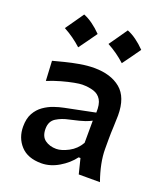

<svg xmlns="http://www.w3.org/2000/svg" viewBox="-147 -895 859 1006"><g transform="rotate(20 282.5 -392.0)"><path d="M201.7 12.2Q126 12.2 86.7 -30.8Q47.4 -73.7 47.4 -136.7Q47.4 -181.6 64 -211.2Q80.6 -240.7 106.7 -259Q132.8 -277.3 162.1 -287.4Q191.4 -297.4 216.3 -302.2L382.8 -335.9Q384.8 -382.8 370.1 -407Q355.5 -431.2 328.1 -439.9Q300.8 -448.7 264.2 -448.7Q250 -448.7 220 -443.1Q189.9 -437.5 152.3 -427Q114.7 -416.5 77.6 -401.4L71.8 -511.7Q97.7 -518.6 134.8 -528.1Q171.9 -537.6 213.6 -544.9Q255.4 -552.2 293.9 -552.2Q386.2 -552.2 440.7 -507.1Q495.1 -461.9 495.1 -360.8Q495.1 -335.9 493.2 -298.6Q491.2 -261.2 491.2 -228.5V-172.9Q491.2 -96.7 525.4 0H407.2L386.2 -84H376Q346.2 -43.9 298.6 -15.9Q251 12.2 201.7 12.2ZM250 -85.4Q278.8 -85.4 317.6 -105.7Q356.4 -126 379.4 -166L379.9 -290Q368.2 -283.2 345.5 -274.9Q322.8 -266.6 262.7 -253.4Q222.7 -245.6 192.1 -226.6Q161.6 -207.5 161.6 -165.5Q161.6 -122.6 187.3 -104Q212.9 -85.4 250 -85.4ZM390.7 -797.3Q416.5 -787.1 441.7 -768.8Q466.9 -750.6 491.6 -725.3Q474.5 -700.6 456.5 -675.7Q438.5 -650.7 419.7 -624.9Q374.6 -666.3 319.8 -695.8Q338 -721.6 355.5 -746.6Q372.9 -771.5 390.7 -797.3ZM147.5 -797.3Q173.3 -787.1 198.5 -768.8Q223.8 -750.6 248.5 -725.3Q231.3 -700.6 213.3 -675.7Q195.3 -650.7 176.5 -624.9Q131.4 -666.3 76.6 -695.8Q94.9 -721.6 112.3 -746.6Q129.8 -771.5 147.5 -797.3Z"/></g></svg>

Font: Pinar SemiBold
Style: Regular
Weight: 600
Designer: Amin Abedi
Version: Version 3.000